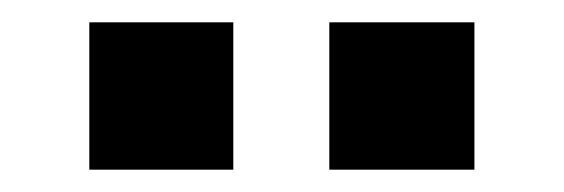

<svg xmlns="http://www.w3.org/2000/svg" viewBox="-20 -746 505 172"><path d="M275 -594V-726H405V-594ZM60 -594V-726H189V-594Z"/></svg>

Font: Instrument Sans SemiCondensed SemiBold
Style: Regular
Weight: 600
Width: 4
Designer: Rodrigo Fuenzalida
Foundry: fragTYPE
Version: Version 1.000;gftools[0.9.28]